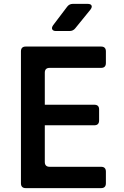

<svg xmlns="http://www.w3.org/2000/svg" viewBox="-20 -970 640 990"><path d="M113 0Q88 0 88 -25V-705Q88 -730 113 -730H501Q526 -730 526 -705V-645Q526 -620 501 -620H236Q211 -620 211 -595V-430H466Q491 -430 491 -406V-349Q491 -324 466 -324H211V-135Q211 -110 236 -110H501Q526 -110 526 -85V-25Q526 0 501 0ZM269 -810Q254 -810 249.5 -818.5Q245 -827 254 -840L326 -935Q337 -950 355 -950H432Q448 -950 452 -941.5Q456 -933 446 -920L368 -824Q357 -810 338 -810Z"/></svg>

Font: Pitagon Sans Mono
Style: Bold
Weight: 700
Monospace: yes
Designer: Travis Tran
Foundry: Pitagon
Version: Version 1.001; ttfautohint (v1.8.4.7-5d5b);gftools[0.9.26]